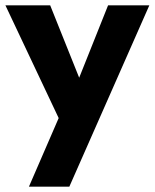

<svg xmlns="http://www.w3.org/2000/svg" viewBox="-30 -480 580 720"><path d="M530 -460H375.3L228.3 -91.8L306.3 -90.3L158.2 -460H-9.7L190 -37.2L78.5 220H230Z"/></svg>

Font: Jost* Book
Style: Regular
Weight: 400
Version: Version 3.000